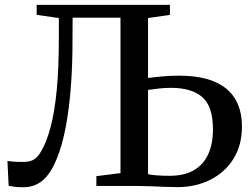

<svg xmlns="http://www.w3.org/2000/svg" viewBox="-20 -763 1028 788"><path d="M76 5.5Q52.5 5.5 39.2 3.5Q26 1.5 15.5 -0.5L10.5 -102.5Q22 -100.5 36 -99.5Q50 -98.5 78 -98.5Q92 -98.5 104.5 -102Q117 -105.5 128.2 -115.2Q139.5 -125 149 -142.5Q172 -181 188.2 -243.5Q204.5 -306 213 -395.2Q221.5 -484.5 221.5 -602.5V-689L130.5 -702V-743H677.5V-702L587.5 -689V-443Q618 -447 650.5 -449.8Q683 -452.5 714.5 -452.5Q843.5 -452.5 908.2 -399.5Q973 -346.5 973 -244Q973 -167 938.2 -111.2Q903.5 -55.5 843.2 -25.2Q783 5 708 5Q686.5 5 655.8 3.8Q625 2.5 592 1.2Q559 0 531.5 0H375.5V-40L474.5 -52.5V-690.5H278L277.5 -590.5Q277.5 -504 272.2 -426.8Q267 -349.5 257 -283.8Q247 -218 231.8 -165.8Q216.5 -113.5 196.5 -76Q174 -34 144 -14.2Q114 5.5 76 5.5ZM676 -41.5Q735.5 -41.5 775 -64Q814.5 -86.5 834.2 -129.2Q854 -172 854 -232.5Q854 -326 810.5 -364.2Q767 -402.5 682 -402.5Q659 -402.5 634.8 -400Q610.5 -397.5 587.5 -394V-48Q601 -45 624.2 -43.2Q647.5 -41.5 676 -41.5Z"/></svg>

Font: Merriweather 60pt Medium
Style: Regular
Weight: 500
Version: Version 2.100